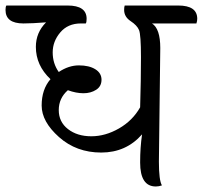

<svg xmlns="http://www.w3.org/2000/svg" viewBox="-80 -671 735 696"><path d="M501 -497 496 -85Q496 -17 507 1Q496 5 485 5Q428 5 428 -82Q428 -137 435 -184Q377 -118 287 -118Q197 -118 134 -174Q71 -230 71 -288.5Q71 -347 103 -384Q50 -434 50 -501Q50 -553 87 -590Q36 -586 5 -586Q-60 -586 -60 -635Q-60 -646 -57 -651H165Q234 -651 234 -603Q234 -590 231 -586H213Q166 -586 138.5 -553.5Q111 -521 111 -481Q111 -441 133 -410Q169 -434 206 -434Q243 -434 265.5 -420Q288 -406 288 -382Q288 -358 268.5 -345.5Q249 -333 222.5 -333Q196 -333 166 -344Q133 -315 133 -272Q133 -229 166.5 -203Q200 -177 251 -177Q302 -177 351.5 -205.5Q401 -234 428 -282Q431 -382 431 -463.5Q431 -545 424 -562Q417 -579 393.5 -594.5Q370 -610 370 -635Q370 -645 372 -651H566Q635 -651 635 -603Q635 -595 632 -586H471Q501 -567 501 -497Z"/></svg>

Font: Laila
Style: Regular
Weight: 400
Version: Version 1.301;PS 1.0;hotconv 1.0.78;makeotf.lib2.5.61930; tt